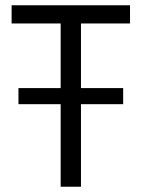

<svg xmlns="http://www.w3.org/2000/svg" viewBox="-20 -708 537 728"><path d="M50 -313V-374H447V-313ZM210 0V-619H24V-688H473V-619H287V0Z"/></svg>

Font: Saira SemiCondensed
Style: Regular
Weight: 400
Width: 4
Designer: Hector Gatti with collaboration of the Omnibus-Type team
Foundry: Omnibus-Type
Version: Version 1.101